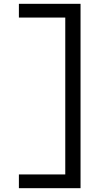

<svg xmlns="http://www.w3.org/2000/svg" viewBox="-20 -843 540 1006"><path d="M79 143H402V-823H79V-751H322V71H79Z"/></svg>

Font: Iosevka SS09
Style: Regular
Weight: 400
Monospace: yes
Designer: Belleve Invis
Foundry: Belleve Invis
Version: Version 5.2.1; ttfautohint (v1.8.3)